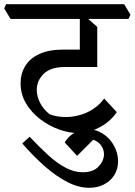

<svg xmlns="http://www.w3.org/2000/svg" viewBox="-50 -628 641 914"><path d="M319 5Q277 5 230 -12Q183 -29 141.5 -60.5Q100 -92 74 -135.5Q48 -179 48 -232Q48 -277 70 -313.5Q92 -350 137.5 -371Q183 -392 253 -392H336L413 -309H259Q191 -309 158 -276.5Q125 -244 125 -200Q125 -170 140.5 -139Q156 -108 186 -84Q219 -72 255.5 -71Q292 -70 327.5 -79.5Q363 -89 393.5 -109Q424 -129 446 -159L506 -94Q483 -61 452 -39Q421 -17 387 -6Q353 5 319 5ZM413 -310 330 -351V-562L355 -551L413 -500ZM0 -538 -30 -588 -21 -608H541L571 -558L562 -538Z M375 266Q324 266 270.5 238.5Q217 211 163 163.5Q109 116 56 55L91 23Q138 73 180.5 111.5Q223 150 263.5 171Q304 192 344 192Q394 192 419.5 164.5Q445 137 445 106Q445 85 432.5 66Q420 47 394 37L317 114L258 50Q278 18 307 2.5Q336 -13 367 -13Q398 -13 424.5 0Q451 13 470.5 34.5Q490 56 501 83.5Q512 111 512 140Q512 178 493.5 206.5Q475 235 444 250.5Q413 266 375 266Z"/></svg>

Font: Eczar
Style: Regular
Weight: 400
Designer: Vaibhav Singh
Foundry: Rosetta Type Foundry
Version: Version 2.000